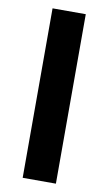

<svg xmlns="http://www.w3.org/2000/svg" viewBox="-87 -804 479 848"><g transform="rotate(10 152.5 -380.0)"><path d="M227 0H78V-760H227Z"/></g></svg>

Font: Noto Sans Telugu
Style: Regular
Weight: 400
Designer: Jelle Bosma - Monotype Design Team
Foundry: Monotype Imaging Inc.
Version: Version 2.003